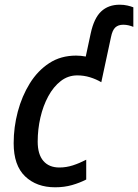

<svg xmlns="http://www.w3.org/2000/svg" viewBox="-20 -785 586 815"><path d="M214 10Q135 10 86.5 -36.5Q38 -83 38 -177Q38 -245 55.5 -311Q73 -377 106.5 -431Q140 -485 189 -517Q238 -549 303 -549Q313 -549 323.5 -548Q334 -547 344 -545L365 -643Q379 -708 409.5 -736.5Q440 -765 488 -765Q506 -765 521 -761.5Q536 -758 546 -754V-671Q536 -675 525.5 -677.5Q515 -680 503 -680Q482 -680 469.5 -668.5Q457 -657 451 -627L410 -436Q388 -449 362 -457Q336 -465 308 -465Q269 -465 238 -441Q207 -417 185 -376.5Q163 -336 151.5 -286Q140 -236 140 -184Q140 -130 164 -102Q188 -74 232 -74Q261 -74 289 -83Q317 -92 346 -107V-23Q319 -9 286 0.5Q253 10 214 10Z"/></svg>

Font: Noto Sans SemiCondensed Medium
Style: Italic
Weight: 500
Width: 4
Italic angle: -12°
Designer: Monotype Design Team
Foundry: Monotype Imaging Inc.
Version: Version 2.013; ttfautohint (v1.8.4.7-5d5b)